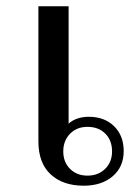

<svg xmlns="http://www.w3.org/2000/svg" viewBox="-20 -580 445 610"><path d="M102 -131V-560H198V-187Q208 -197 225 -203Q242 -209 262 -209Q312 -209 342.5 -179Q373 -149 373 -100Q373 -50 338 -20Q303 10 246 10Q180 10 141 -26Q102 -62 102 -131ZM336 -99Q336 -134 314.5 -155.5Q293 -177 258 -177Q224 -177 202.5 -155Q181 -133 181 -99Q181 -65 202.5 -43.5Q224 -22 258 -22Q292 -22 314 -43.5Q336 -65 336 -99Z"/></svg>

Font: Fahkwang
Style: Regular
Weight: 400
Version: Version 1.000; ttfautohint (v1.6)